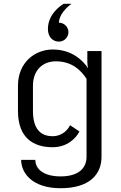

<svg xmlns="http://www.w3.org/2000/svg" viewBox="-20 -770 640 1015"><path d="M291.7 -550C319.2 -550 341.7 -572.5 341.7 -600C341.7 -627.5 319.2 -650 291.7 -650C291.7 -690.8 330 -730 358.3 -750H316.7C298.3 -739.2 233.3 -694.2 233.3 -616.7C233.3 -574.2 259.2 -550 291.7 -550ZM154.2 -316.7C154.2 -398.3 205 -445.8 275 -445.8C360.8 -445.8 408.3 -398.3 437.5 -353.3V58.3C437.5 125.8 387.5 162.5 300 162.5C212.5 162.5 166.7 125 166.7 75H91.7C91.7 143.3 149.2 225 300 225C450.8 225 516.7 154.2 516.7 58.3V-500H441.7V-441.7C441.7 -429.2 443.3 -418.3 445.8 -409.2C416.7 -452.5 358.3 -508.3 258.3 -508.3C166.7 -508.3 75 -441.7 75 -316.7V-183.3C75 -39.2 158.3 8.3 258.3 8.3C335.8 8.3 382.5 -40 400 -75L350 -108.3C343.3 -90.8 313.3 -50 258.3 -50C193.3 -50 154.2 -90 154.2 -183.3Z"/></svg>

Font: BoonHome
Style: Book
Weight: 400
Designer: Sungsit Sawaiwan
Foundry: Sungsit Sawaiwan
Version: Version 0.2